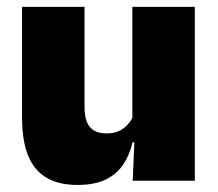

<svg xmlns="http://www.w3.org/2000/svg" viewBox="-20 -512 618 544"><path d="M219.5 -492.5V-209.5Q219.5 -186 225.2 -169Q231 -152 245 -143Q259 -134 283 -134Q302 -134 316.2 -140.5Q330.5 -147 340.8 -158Q351 -169 357 -182L384 -109H355.5Q348 -75 330.2 -47.5Q312.5 -20 281 -4Q249.5 12 199.5 12Q146 12 111 -9Q76 -30 59.2 -72.2Q42.5 -114.5 42.5 -179V-492.5ZM532 -492.5V0H356L361.5 -126.5L355 -144.5V-492.5Z"/></svg>

Font: Anek Gujarati ExtraBold
Style: Regular
Weight: 800
Version: Version 1.003